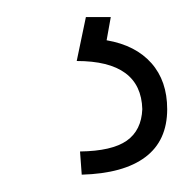

<svg xmlns="http://www.w3.org/2000/svg" viewBox="-20 -23 228 226"><path d="M110.4 -2.9 105.5 24.4Q139.6 30.3 158.2 51.3Q176.8 72.3 176.8 105.5Q176.8 142.6 151.1 161.9Q125.5 181.2 76.2 182.6L74.2 155.3Q111.8 154.8 129.2 142.6Q146.5 130.4 147.5 105.5Q146 48.8 70.3 48.8L81.1 -2.9Z"/></svg>

Font: Pretendard Std Thin
Style: Regular
Weight: 100
Designer: Base glyphs from Inter by Rasmus Andersson; Hangeul glyphs from Noto Sans CJK(Source Han Sans) by Jang Soo-young and Kan
Foundry: Kil Hyung-jin
Version: Version 1.309